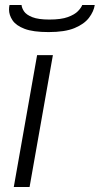

<svg xmlns="http://www.w3.org/2000/svg" viewBox="-20 -746 398 766"><path d="M35 0 128 -526H191L98 0ZM174 -618Q112 -618 78 -631Q44 -644 30 -665Q16 -686 16 -708Q16 -713 16.5 -717.5Q17 -722 18 -726H66Q67 -714 76 -700.5Q85 -687 109 -677.5Q133 -668 177 -668Q224 -668 251 -678Q278 -688 291 -701.5Q304 -715 308 -726H358Q354 -700 335 -675Q316 -650 277.5 -634Q239 -618 174 -618Z"/></svg>

Font: Archivo Expanded ExtraLight
Style: Italic
Weight: 250
Width: 7
Italic angle: -10°
Designer: Hector Gatti
Foundry: Omnibus-Type
Version: Version 2.001